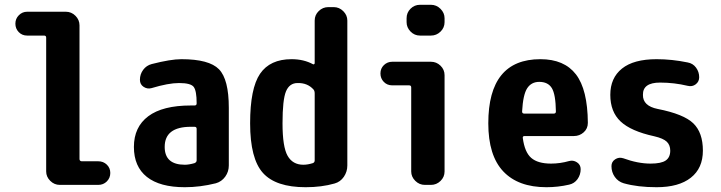

<svg xmlns="http://www.w3.org/2000/svg" viewBox="-20 -780 3040 810"><path d="M394.5 -99.6Q416 -99.6 430.7 -85.4Q445.3 -71.3 445.3 -50.3Q445.3 -29.3 430.7 -14.6Q416 0 394.5 0H232.4Q209 0 191.9 -17.1Q174.8 -34.2 174.8 -56.6V-621.1Q174.8 -629.9 166 -629.9H94.7Q73.2 -629.9 59.1 -644.5Q44.9 -659.2 44.9 -680.2Q44.9 -701.2 59.6 -715.8Q74.2 -730.5 94.7 -730.5H257.8Q281.2 -730.5 298.3 -713.4Q315.4 -696.3 315.4 -672.9V-109.4Q315.4 -100.6 324.2 -99.6Z M809.6 -103.5V-236.3Q809.6 -245.1 800.8 -245.1H785.2Q674.8 -245.1 674.8 -160.2Q674.8 -85 759.8 -85Q777.3 -85 800.8 -91.8Q809.6 -95.7 809.6 -103.5ZM745.1 -530.3Q862.3 -530.3 903.8 -487.8Q945.3 -445.3 945.3 -325.2V-82Q945.3 -55.7 930.2 -34.7Q915 -13.7 890.6 -6.8Q824.2 9.8 759.8 9.8Q654.3 9.8 599.6 -33.7Q544.9 -77.1 544.9 -160.2Q544.9 -244.1 605.5 -289.6Q666 -335 785.2 -335H800.8Q809.6 -335 809.6 -343.8V-344.7Q809.6 -396.5 797.4 -413.1Q785.2 -429.7 735.4 -429.7Q690.4 -429.7 619.1 -408.2Q601.6 -403.3 585.9 -413.6Q570.3 -423.8 570.3 -443.4Q570.3 -466.8 584 -485.4Q597.7 -503.9 620.1 -509.8Q700.2 -530.3 745.1 -530.3Z M1307.6 -103.5V-385.7Q1307.6 -396.5 1302.7 -402.3Q1277.3 -430.7 1235.4 -429.7Q1201.2 -429.7 1186.5 -394.5Q1171.9 -359.4 1171.9 -259.8Q1171.9 -160.2 1193.4 -122.6Q1214.8 -85 1259.8 -85Q1278.3 -85 1299.8 -91.8Q1307.6 -94.7 1307.6 -103.5ZM1387.7 -750Q1411.1 -750 1428.2 -732.9Q1445.3 -715.8 1445.3 -693.4V-82Q1445.3 -55.7 1430.7 -34.2Q1416 -12.7 1391.6 -5.9Q1336.9 9.8 1269.5 9.8Q1143.6 9.8 1089.4 -50.3Q1035.2 -110.4 1035.2 -259.8Q1035.2 -407.2 1077.1 -468.8Q1119.1 -530.3 1210 -530.3Q1261.7 -530.3 1300.8 -508.8Q1302.7 -507.8 1305.2 -509.3Q1307.6 -510.7 1307.6 -513.7V-693.4Q1307.6 -716.8 1324.7 -733.4Q1341.8 -750 1365.2 -750Z M1797.9 -519.5Q1821.3 -519.5 1838.4 -502.9Q1855.5 -486.3 1855.5 -462.9V-56.6Q1855.5 -33.2 1838.4 -16.6Q1821.3 0 1797.9 0H1772.5Q1749 0 1731.9 -17.1Q1714.8 -34.2 1714.8 -56.6V-411.1Q1714.8 -419.9 1706.1 -419.9H1634.8Q1613.3 -419.9 1599.1 -434.6Q1585 -449.2 1585 -470.2Q1585 -491.2 1599.6 -505.4Q1614.3 -519.5 1634.8 -519.5ZM1797.9 -759.8Q1821.3 -759.8 1838.4 -742.7Q1855.5 -725.6 1855.5 -703.1V-686.5Q1855.5 -663.1 1838.4 -646.5Q1821.3 -629.9 1797.9 -629.9H1752Q1728.5 -629.9 1711.9 -647Q1695.3 -664.1 1695.3 -686.5V-703.1Q1695.3 -726.6 1711.9 -743.2Q1728.5 -759.8 1752 -759.8Z M2316.4 -300.8Q2325.2 -300.8 2325.2 -309.6Q2324.2 -381.8 2308.1 -408.2Q2292 -434.6 2254.9 -434.6Q2221.7 -434.6 2204.1 -407.7Q2186.5 -380.9 2182.6 -309.6Q2182.6 -300.8 2191.4 -300.8ZM2259.8 -530.3Q2360.4 -530.3 2409.7 -466.3Q2459 -402.3 2460 -261.7Q2460 -237.3 2442.4 -221.7Q2424.8 -206.1 2401.4 -206.1H2193.4Q2184.6 -206.1 2185.5 -198.2Q2193.4 -137.7 2221.2 -113.8Q2249 -89.8 2304.7 -89.8Q2342.8 -89.8 2380.9 -100.6Q2398.4 -105.5 2414.1 -95.2Q2429.7 -85 2429.7 -66.4Q2429.7 -43 2416.5 -24.4Q2403.3 -5.9 2380.9 -1Q2334 9.8 2285.2 9.8Q2166 9.8 2103 -57.1Q2040 -124 2040 -259.8Q2040 -530.3 2259.8 -530.3Z M2754.9 -320.3Q2864.3 -298.8 2904.8 -259.8Q2945.3 -220.7 2945.3 -144.5Q2945.3 -70.3 2894.5 -30.3Q2843.8 9.8 2750 9.8Q2669.9 9.8 2611.3 -6.8Q2587.9 -13.7 2573.7 -33.7Q2559.6 -53.7 2559.6 -79.1Q2559.6 -97.7 2575.2 -107.9Q2590.8 -118.2 2609.4 -112.3Q2670.9 -89.8 2724.6 -89.8Q2769.5 -89.8 2788.6 -103Q2807.6 -116.2 2807.6 -144.5Q2807.6 -168 2793 -182.1Q2778.3 -196.3 2740.2 -205.1Q2641.6 -226.6 2598.1 -267.6Q2554.7 -308.6 2554.7 -379.9Q2554.7 -451.2 2604 -490.7Q2653.3 -530.3 2750 -530.3Q2814.5 -530.3 2880.9 -516.6Q2903.3 -512.7 2916.5 -494.6Q2929.7 -476.6 2929.7 -454.1Q2929.7 -435.5 2915 -424.3Q2900.4 -413.1 2880.9 -418Q2824.2 -431.6 2764.6 -431.6Q2691.4 -431.6 2692.4 -379.9Q2691.4 -333 2754.9 -320.3Z"/></svg>

Font: Rounded Mgen+ 1mn bold
Style: Bold
Weight: 700
Designer: [Source Han Sans]
Ryoko NISHIZUKA  (kana & ideographs); Paul D. Hunt (Latin, Greek & Cyrillic); Wenlong ZHANG  (bopomofo
Version: Version 1.059.20150602